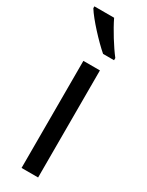

<svg xmlns="http://www.w3.org/2000/svg" viewBox="-209 -800 638 834"><g transform="rotate(30 109.5 -383.0)"><path d="M93 -766H-6V-757C19 -716 89 -641 130 -606H185V-617C156 -654 115 -720 93 -766ZM154 0V-537H71V0Z"/></g></svg>

Font: Noto Sans Sinhala Condensed
Style: Regular
Weight: 400
Width: 3
Designer: Jelle Bosma - Monotype Design Team
Foundry: Monotype Imaging Inc.
Version: Version 2.006